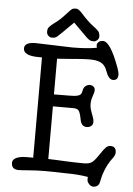

<svg xmlns="http://www.w3.org/2000/svg" viewBox="-66 -1035 799 1151"><g transform="rotate(5 333.0 -459.0)"><path d="M621.1 -184.1Q655.8 -184.1 655.8 -148.4Q655.8 -131.3 642.1 -113.8Q608.9 -70.3 591.8 -18.6L585.9 0Q580.1 21.5 577.4 36.9Q574.7 52.2 564.2 60.1Q553.7 67.9 539.3 67.9Q524.9 67.9 513.4 54.7Q502 41.5 502 31.2V17.6Q502 15.1 502.4 12.7Q443.4 2.4 373 2.4Q298.8 0 246.1 0Q193.4 0 148.2 3.9Q103 7.8 85 7.8Q42 7.8 42 -32.2Q42 -60.1 87.9 -70.3Q103.5 -73.7 125.5 -73.7H166V-677.2H147Q53.7 -677.2 53.7 -722.2Q53.7 -759.3 121.6 -759.3L340.3 -752.4Q428.2 -752.4 488.8 -763.2Q486.3 -771 486.3 -780Q486.3 -789.1 495.6 -798.1Q504.9 -807.1 522.5 -807.1Q566.4 -807.1 621.6 -656.2Q631.8 -627.9 631.8 -613.3Q631.8 -579.6 601.6 -579.6Q574.7 -579.6 556.6 -631.8Q545.4 -664.1 520.8 -677Q496.1 -689.9 458 -689.9H445.8Q420.4 -689.9 386.2 -687Q352.1 -684.1 332 -682.6L291.5 -679.7Q271.5 -678.2 256.8 -677.2V-462.4Q374 -462.4 390.6 -465.6Q407.2 -468.8 415 -475.3Q422.9 -481.9 426 -500.7Q429.2 -519.5 441.4 -528.6Q453.6 -537.6 466.3 -537.6Q479 -537.6 488.5 -530Q498 -522.5 498 -509Q498 -495.6 489.3 -472.2Q480.5 -448.7 480.5 -425.5Q480.5 -402.3 489.3 -379.4L502 -344.2Q506.8 -332 506.8 -317.1Q506.8 -302.2 495.8 -293.5Q484.9 -284.7 468.8 -284.7Q437 -284.7 429.4 -325.7Q421.9 -366.7 412.6 -378.7Q403.3 -390.6 379.4 -390.6H256.8V-73.7Q277.8 -73.2 298.8 -72.3L342.3 -70.3Q355.5 -69.3 372.8 -68.8Q390.1 -68.4 413.8 -67.4Q437.5 -66.4 469.7 -66.4Q502 -66.4 518.1 -77.1Q534.2 -87.9 558.1 -123.8Q582 -159.7 594.2 -171.9Q606.4 -184.1 621.1 -184.1ZM381.3 -961.9Q424.3 -913.6 456.1 -890.4Q487.8 -867.2 492.7 -856Q497.6 -844.7 497.6 -831.8Q497.6 -818.8 487.5 -809.6Q477.5 -800.3 466.6 -800.3Q455.6 -800.3 447 -802.7Q438.5 -805.2 424.3 -818.4L340.3 -901.9Q252.4 -814 244.9 -808.8Q237.3 -803.7 231 -802Q224.6 -800.3 213.9 -800.3Q203.1 -800.3 193.1 -809.6Q183.1 -818.8 183.1 -835.2Q183.1 -851.6 192.1 -862.5Q201.2 -873.5 228.3 -893.1Q255.4 -912.6 285.2 -945.8Q314.9 -979 322.5 -982.7Q330.1 -986.3 344.7 -986.3Q359.4 -986.3 381.3 -961.9Z"/></g></svg>

Font: Oldenburg
Style: Regular
Weight: 400
Designer: Nicole Fally
Foundry: Nicole Fally
Version: Version 1.001